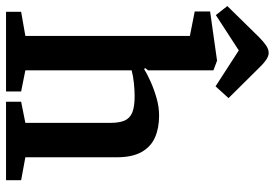

<svg xmlns="http://www.w3.org/2000/svg" viewBox="-161 -753 910 636"><g transform="rotate(90 294.0 -435.0)"><path d="M15 0V-50L95 -64V-609L14 -625V-676L177 -699L209 -687V-470L202 -462L204 -457Q220 -467 245.5 -478.5Q271 -490 300.5 -498.5Q330 -507 359 -507Q400 -507 431 -493.5Q462 -480 479.5 -449Q497 -418 497 -367V-64L573 -50V0H313V-50L383 -64V-346Q383 -375 375.5 -392.5Q368 -410 349 -418Q330 -426 294 -426Q275 -426 251 -423.5Q227 -421 209 -416V-64L279 -50V0ZM262 -694 143 -771 26 -695 -4 -733 99 -838Q113 -852 126 -861Q139 -870 151 -870Q161 -870 172 -863Q183 -856 194 -845L301 -737Z"/></g></svg>

Font: Faustina Light SemiBold
Style: Regular
Weight: 600
Version: Version 1.200